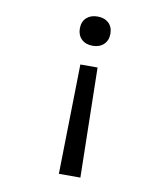

<svg xmlns="http://www.w3.org/2000/svg" viewBox="-83 -600 766 879"><g transform="rotate(10 300.0 -160.0)"><path d="M260 -300H340L350 210H250ZM300 -530Q332 -530 351.5 -512Q371 -494 371 -462Q371 -431 351.5 -412.5Q332 -394 300 -394Q268 -394 248.5 -412.5Q229 -431 229 -462Q229 -494 248.5 -512Q268 -530 300 -530Z"/></g></svg>

Font: M PLUS Code Latin Expanded
Style: Regular
Weight: 400
Width: 7
Designer: Coji Morishita
Foundry: UNDERFOREST DESIGN
Version: Version 1.002; ttfautohint (v1.8.3)